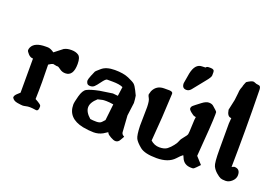

<svg xmlns="http://www.w3.org/2000/svg" viewBox="-94 -948 1809 1249"><g transform="rotate(20 811.0 -324.0)"><path d="M212.9 -7.8Q183.6 -12.2 168.7 -12.2Q153.8 -12.2 141.1 -9Q128.4 -5.9 119.4 -5.9Q110.4 -5.9 83 -10.3Q55.2 -14.6 44.9 -34.2V-37.1Q44.9 -49.8 63.5 -65.9L79.1 -80.1V-316.4H78.1Q60.5 -316.4 45.4 -332.5Q30.3 -348.6 30.3 -357.4Q30.3 -366.2 35.2 -377Q54.7 -418 129.9 -418H143.6Q159.7 -418 179.2 -406.2L189.5 -399.4L247.1 -444.3H248.5Q266.1 -454.1 296.1 -454.1Q326.2 -454.1 345.2 -441.2Q364.3 -428.2 364.3 -382.3Q364.3 -297.9 308.6 -297.9Q287.1 -297.9 270.5 -310.1Q253.9 -322.3 249.5 -323.2H240.2L214.4 -328.1Q206.5 -327.1 185.1 -313Q187 -252.4 187 -193.1Q187 -133.8 185.1 -74.7Q190.9 -71.3 205.6 -63Q224.6 -52.2 228.5 -43L229 -36.1Q229 -7.8 214.4 -7.8Z M671.9 -214.8Q641.6 -219.7 622.1 -219.7Q602.5 -219.7 596.9 -218.3Q591.3 -216.8 564.9 -210.9Q524.4 -175.3 524.4 -141.8Q524.4 -108.4 564 -74.2Q582 -71.3 606.7 -71.3Q631.3 -71.3 641.8 -82.8Q652.3 -94.2 659.2 -101.6Q665.5 -158.7 671.9 -214.8ZM794.9 -269.5V-269L783.2 -178.7L791 -63.5Q792 -56.2 798.8 -48.8L810.5 -41L795.9 -15.6Q785.2 4.9 766.6 4.9H765.6Q752.9 4.9 732.4 -6.8Q711.9 -18.6 708.3 -24.9Q704.6 -31.2 703.1 -33.7L674.8 -15.6Q646 0 613.5 0Q581.1 0 537.6 -7.8Q427.7 -30.8 427.7 -125Q427.7 -140.6 439.9 -185.5Q452.1 -230.5 473.6 -242.2Q497.6 -255.4 557.6 -267.6L645.5 -280.8L680.7 -277.3Q685.1 -309.1 689.5 -340.8Q664.1 -352.5 617.2 -352.5H577.6Q566.9 -349.1 547.6 -322.5Q528.3 -295.9 517.1 -285.6Q505.9 -275.4 489.3 -275.4Q472.7 -275.4 466.8 -284.9Q460.9 -294.4 460.9 -303.5Q460.9 -312.5 471.7 -339.8Q483.9 -370.1 486.3 -373.8Q488.8 -377.4 491.9 -380.4Q495.1 -383.3 497.6 -385.5Q500 -387.7 505.6 -392.6Q511.2 -397.5 515.6 -401.4Q545.9 -428.7 605.7 -428.7Q665.5 -428.7 702.4 -412.6Q739.3 -396.5 750 -386.7Q760.7 -377 774.4 -349.6Q788.1 -322.3 789.6 -318.4Q791 -314.5 793 -293.9Q794.9 -273.4 794.9 -269.5Z M1186.5 -654.3Q1212.4 -654.3 1212.4 -635.3Q1212.4 -635.3 1212.4 -634.8V-611.8Q1212.4 -599.1 1184.8 -566.2Q1157.2 -533.2 1116.7 -481.4Q1103.5 -465.8 1085.9 -465.8Q1055.2 -465.8 1055.2 -501V-501.5Q1060.5 -536.6 1067.4 -572.8Q1082.5 -644.5 1130.4 -644.5Q1130.4 -644.5 1130.9 -644.5Q1147.5 -644.5 1154.3 -645.5Q1159.2 -654.3 1173.3 -654.3ZM1284.2 -429.2Q1316.9 -401.9 1317.9 -396Q1318.4 -391.6 1318.4 -380.4Q1318.4 -322.3 1299.3 -86.9L1342.8 -39.1L1320.3 -15.6Q1306.6 -1.5 1301.8 -1Q1295.9 -0.5 1288.6 -0.5Q1237.3 -0.5 1219.7 -45.9Q1215.8 -55.7 1212.4 -60.1Q1198.2 -49.8 1176.8 -25.9Q1136.7 17.6 1054.7 17.6Q972.7 17.6 939.5 -9.5Q906.2 -36.6 895.5 -57.4Q884.8 -78.1 882.8 -143.6L884.8 -273.4Q883.8 -317.4 875 -332Q866.2 -346.7 866.2 -354.5V-355L873 -378.9Q894.5 -425.8 947.3 -425.8H983.4Q1007.8 -424.8 1007.8 -411.1V-410.6Q1001 -243.2 986.8 -79.1Q1013.7 -54.7 1048.3 -54.7Q1083 -54.7 1101.6 -68.8Q1120.1 -83 1136 -103.8Q1151.9 -124.5 1156.2 -138.2Q1160.6 -151.9 1177.2 -171.1Q1193.8 -190.4 1196.3 -200Q1198.7 -209.5 1200.2 -260.3Q1201.7 -311 1204.6 -320.8Q1201.7 -321.8 1194.3 -322.8Q1187 -323.7 1168.9 -338.4Q1150.9 -353 1150.9 -361.3Q1150.9 -373.5 1160.9 -382.1Q1170.9 -390.6 1175.8 -394.3Q1180.7 -397.9 1207 -418.2Q1233.4 -438.5 1253.2 -438.5Q1272.9 -438.5 1284.2 -429.2Z M1514.6 -656.7Q1532.7 -656.7 1533.2 -630.9Q1536.1 -480 1536.1 -346.4Q1536.1 -212.9 1534.2 -95.7L1550.3 -102.5H1551.8Q1591.8 -102.5 1591.8 -59.1Q1591.8 -35.2 1571.3 -16.1Q1550.8 2.9 1527.3 2.9Q1503.9 2.9 1492.4 -1.7Q1481 -6.3 1461.2 -23.4Q1441.4 -40.5 1431.2 -61.8Q1420.9 -83 1420.9 -176.8V-355.5Q1422.9 -375 1423.8 -393.6H1421.9Q1395.5 -394 1388.7 -438V-439.5L1404.3 -511.7L1410.2 -562Q1410.2 -577.6 1415 -592.8Q1419.9 -607.9 1421.4 -610.4Q1422.9 -612.8 1423.3 -619.1Q1423.3 -619.6 1426.8 -628.4Q1432.6 -644.5 1435.1 -647Q1464.4 -666 1478 -666Q1481.4 -666 1483.9 -665Q1502 -656.7 1514.6 -656.7Z"/></g></svg>

Font: Drukaatie burti
Style: Demi
Weight: 600
Version: Version 0.14